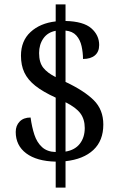

<svg xmlns="http://www.w3.org/2000/svg" viewBox="-20 -780 556 879"><path d="M235 -40Q148 -42 100 -78Q52 -114 52 -176Q52 -205 70 -223.5Q88 -242 120 -242Q126 -198 137.5 -163Q149 -128 172.5 -106.5Q196 -85 235 -84V-333Q176 -360 141.5 -387.5Q107 -415 91.5 -448Q76 -481 76 -525Q76 -593 120 -633.5Q164 -674 235 -682V-760H280V-684Q362 -682 398 -650.5Q434 -619 434 -574Q434 -543 414.5 -526.5Q395 -510 360 -510Q360 -539 353.5 -568.5Q347 -598 329.5 -617.5Q312 -637 280 -640V-405Q365 -365 409 -321.5Q453 -278 453 -210Q453 -136 407.5 -93.5Q362 -51 280 -42V79H235ZM235 -639Q198 -632 178.5 -604Q159 -576 159 -537Q159 -494 178 -470Q197 -446 235 -427ZM280 -86Q323 -93 345.5 -122Q368 -151 368 -194Q368 -234 348 -261Q328 -288 280 -312Z"/></svg>

Font: Noto Serif Hebrew SemiCondensed
Style: Regular
Weight: 400
Width: 4
Designer: Monotype Design Team
Foundry: Monotype Imaging Inc.
Version: Version 2.004; ttfautohint (v1.8.4.7-5d5b)